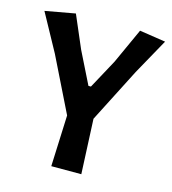

<svg xmlns="http://www.w3.org/2000/svg" viewBox="-105 -782 779 869"><g transform="rotate(15 284.5 -348.0)"><path d="M283.2 -394.5Q286.1 -394.5 294.9 -394.5Q313.5 -428.7 369.1 -531.2Q387.7 -572.3 444.3 -696.3Q474.6 -691.4 566.4 -677.7Q543 -636.7 473.6 -510.7Q441.4 -447.3 343.8 -256.8Q346.7 -192.4 355.5 0Q320.3 0 214.8 0Q217.8 -59.6 224.6 -240.2Q193.4 -303.7 98.6 -496.1Q75.2 -540 2.9 -670.9Q38.1 -677.7 143.6 -696.3Q160.2 -658.2 209 -543.9Q227.5 -506.8 283.2 -394.5Z"/></g></svg>

Font: Acme Polish
Style: Regular
Weight: 400
Designer: Juan Pablo del Peral
Version: Version 1.002